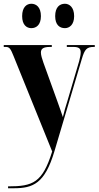

<svg xmlns="http://www.w3.org/2000/svg" viewBox="-22 -776 525 1023"><path d="M324 -626C347 -626 373 -643 373 -690C373 -738 347 -756 324 -756C296 -756 272 -738 272 -690C272 -643 296 -626 324 -626ZM145 -626C171 -626 196 -643 196 -690C196 -738 171 -756 145 -756C120 -756 96 -738 96 -690C96 -643 120 -626 145 -626ZM21 227H52C154 227 217 202 268 30L414 -462C429 -513 440 -526 478 -526H483V-536H334V-526H368C398 -526 408 -518 408 -497C408 -486 405 -470 400 -451L336 -234C327 -207 320 -181 313 -152C306 -174 296 -201 283 -238L209 -443C202 -463 196 -482 196 -496C196 -516 208 -526 245 -526H254V-536H-2V-526H9C29 -526 35 -515 50 -478L256 31C204 198 153 217 21 217Z"/></svg>

Font: Noto Serif Display Condensed Extra
Style: Regular
Weight: 800
Width: 3
Designer: Monotype Design Team
Foundry: Monotype Imaging Inc.
Version: Version 1.900